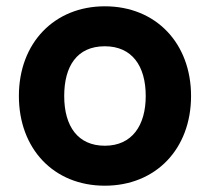

<svg xmlns="http://www.w3.org/2000/svg" viewBox="-20 -575 667 610"><path d="M313 15C475 15 587 -102 587 -270C587 -437 476 -555 313 -555C153 -555 40 -439 40 -270C40 -103 150 15 313 15ZM313 -112C228 -112 184 -173 184 -270C184 -364 224 -428 313 -428C399 -428 443 -366 443 -270C443 -177 400 -112 313 -112Z"/></svg>

Font: Manrope ExtraBold
Style: Regular
Weight: 800
Designer: Mikhail Sharanda
Foundry: Mikhail Sharanda
Version: Version 4.505